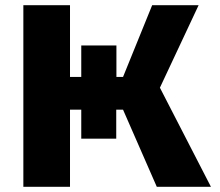

<svg xmlns="http://www.w3.org/2000/svg" viewBox="-20 -720 848 740"><path d="M70 0V-700H249.8V-423.5H293.2V-544.8H428.7V-423.5H454.2L566.5 -700H745.5L596.3 -382L793 0H584.3L454.2 -297.3H428V-185.5H293.2V-297.3H249.8V0Z"/></svg>

Font: Golos Text
Style: Regular
Weight: 400
Designer: A.Korolkova, Vitaly Kuzmin
Foundry: ParaType Ltd
Version: Version 2.004